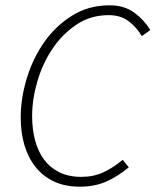

<svg xmlns="http://www.w3.org/2000/svg" viewBox="-20 -691 586 723"><path d="M281 12Q225 12 183.5 -7.5Q142 -27 114 -62Q86 -97 72 -144.5Q58 -192 58 -248Q58 -321 81 -396.5Q104 -472 147 -533Q190 -594 252 -632.5Q314 -671 392 -671Q448 -671 485.5 -643.5Q523 -616 546 -578L514 -555Q494 -589 464 -611.5Q434 -634 389 -634Q321 -634 267.5 -598Q214 -562 177 -506.5Q140 -451 120.5 -384Q101 -317 101 -254Q101 -205 112 -163Q123 -121 145.5 -90.5Q168 -60 203 -42.5Q238 -25 286 -25Q332 -25 369 -42Q406 -59 442 -89L465 -61Q424 -27 380.5 -7.5Q337 12 281 12Z"/></svg>

Font: TypoPRO Source Sans Pro
Style: Italic
Weight: 300
Italic angle: -11°
Designer: Paul D. Hunt
Foundry: Adobe Systems Incorporated
Version: Version 1.075;PS 2.000;hotconv 1.0.86;makeotf.lib2.5.63406